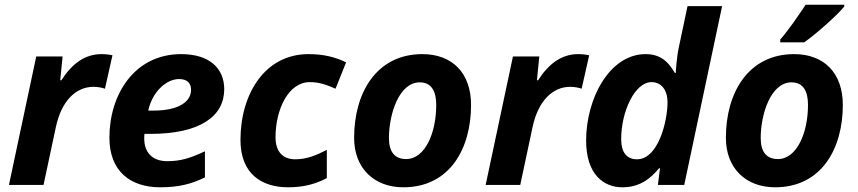

<svg xmlns="http://www.w3.org/2000/svg" viewBox="-20 -786 3646 816"><path d="M18 0H165L217 -244C241 -359 304 -417 377 -417C397 -417 415 -413 426 -409L458 -551C447 -554 427 -556 411 -556C340 -556 285 -514 241 -445H236L246 -546H134Z M661 10C739 10 794 -4 851 -32V-143C787 -113 747 -101 690 -101C628 -101 593 -138 593 -197C593 -204 593 -209 594 -217H619C831 -217 933 -292 933 -407C933 -494 872 -556 750 -556C551 -556 445 -384 445 -201C445 -59 533 10 661 10ZM632 -316H610C627 -395 686 -450 741 -450C773 -450 792 -435 792 -404C792 -357 745 -316 632 -316Z M1205 10C1273 10 1323 -5 1369 -29V-149C1324 -126 1284 -109 1235 -109C1182 -109 1151 -141 1151 -203C1151 -318 1204 -437 1297 -437C1340 -437 1371 -424 1406 -409L1451 -521C1406 -543 1356 -556 1291 -556C1106 -556 1002 -387 1002 -191C1002 -47 1092 10 1205 10Z M1694 10C1892 10 1982 -155 1982 -340C1982 -476 1902 -556 1775 -556C1581 -556 1485 -393 1485 -200C1485 -70 1571 10 1694 10ZM1706 -110C1657 -110 1633 -141 1633 -200C1633 -299 1675 -436 1764 -436C1816 -436 1834 -395 1834 -340C1834 -222 1787 -110 1706 -110Z M2044 0H2191L2243 -244C2267 -359 2330 -417 2403 -417C2423 -417 2441 -413 2452 -409L2484 -551C2473 -554 2453 -556 2437 -556C2366 -556 2311 -514 2267 -445H2262L2272 -546H2160Z M2625 10C2695 10 2742 -23 2781 -71H2785L2776 0H2888L3049 -760H2902L2865 -585C2856 -544 2852 -482 2852 -476H2848C2822 -521 2789 -556 2724 -556C2570 -556 2471 -366 2471 -189C2471 -44 2546 10 2625 10ZM2687 -109C2644 -109 2620 -138 2620 -195C2620 -310 2677 -437 2749 -437C2791 -437 2817 -403 2817 -351C2817 -274 2779 -109 2687 -109Z M3296 -618V-606H3398C3449 -642 3539 -722 3568 -758V-766H3404C3373 -719 3329 -655 3296 -618ZM3274 10C3472 10 3562 -155 3562 -340C3562 -476 3482 -556 3355 -556C3161 -556 3065 -393 3065 -200C3065 -70 3151 10 3274 10ZM3286 -110C3237 -110 3213 -141 3213 -200C3213 -299 3255 -436 3344 -436C3396 -436 3414 -395 3414 -340C3414 -222 3367 -110 3286 -110Z"/></svg>

Font: Noto Sans
Style: Bold Italic
Weight: 700
Italic angle: -12°
Designer: Monotype Design Team
Foundry: Monotype Imaging Inc.
Version: Version 2.013